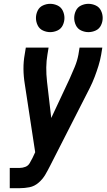

<svg xmlns="http://www.w3.org/2000/svg" viewBox="-20 -984 557 1004"><path d="M242 -816Q223 -816 204.5 -824.5Q186 -833 177 -851.5Q168 -870 168 -890Q168 -910 177 -928.5Q186 -947 204.5 -955.5Q223 -964 242 -964Q262 -964 280.5 -955.5Q299 -947 308 -928.5Q317 -910 317 -890Q317 -870 308 -851.5Q299 -833 280.5 -824.5Q262 -816 242 -816ZM442 -816Q423 -816 404.5 -824.5Q386 -833 377 -851.5Q368 -870 368 -890Q368 -910 377 -928.5Q386 -947 404.5 -955.5Q423 -964 442 -964Q462 -964 480.5 -955.5Q499 -947 508 -928.5Q517 -910 517 -890Q517 -870 508 -851.5Q499 -833 480.5 -824.5Q462 -816 442 -816ZM31 0V-106H84Q98 -106 112.5 -111.5Q127 -117 135 -130.5Q143 -144 150 -158L164 -188L110 -542Q96 -627 109 -698L115 -735H234L228 -698Q217 -636 226 -556L248 -367L344 -572Q358 -603 371 -634.5Q384 -666 390 -698L396 -735H515L509 -698Q504 -669 495 -640Q486 -611 475 -582Q464 -553 450 -525L242 -117Q230 -93 216.5 -70Q203 -47 181.5 -28.5Q160 -10 134.5 -5Q109 0 84 0Z"/></svg>

Font: Iosevka SS08
Style: Bold Italic
Weight: 700
Italic angle: -10°
Monospace: yes
Designer: Belleve Invis
Foundry: Belleve Invis
Version: 2.1.0; ttfautohint (v1.8.2)